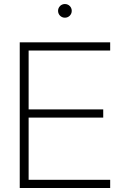

<svg xmlns="http://www.w3.org/2000/svg" viewBox="-20 -939 606 959"><path d="M78.6 0H530.3V-41H123V-351.6H495.6V-392.6H123V-686.5H530.3V-727.5H78.6ZM304.2 -850.6C323.2 -850.6 338.4 -865.7 338.4 -884.8C338.4 -903.8 323.2 -918.9 304.2 -918.9C285.2 -918.9 270 -903.8 270 -884.8C270 -865.7 285.2 -850.6 304.2 -850.6Z"/></svg>

Font: Raveo Display Display ExLight
Style: Regular
Weight: 200
Designer: Jakub Foglar, Rasmus Andersson (Inter)
Foundry: Jakubfoglar.com
Version: Version 1.100;Glyphs 3.2.3 (3260)